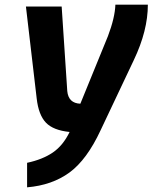

<svg xmlns="http://www.w3.org/2000/svg" viewBox="-20 -565 653 822"><path d="M96 132Q162 118 206 88Q250 58 278 0Q208 -7 176.5 -40Q145 -73 137 -144L91 -537H244L268 -175Q273 -123 324 -121L442 -410Q472 -489 474 -545H613Q613 -434 553 -308L411 -8Q352 119 277.5 173.5Q203 228 96 237Z"/></svg>

Font: Exo
Style: Bold Italic
Weight: 700
Italic angle: -9°
Designer: Natanael Gama
Foundry: Natanael Gama
Version: Version 1.500; ttfautohint (v1.6)